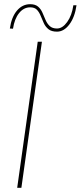

<svg xmlns="http://www.w3.org/2000/svg" viewBox="-20 -896 385 916"><path d="M62 0 160 -697H180L82 0ZM252 -745Q226 -745 211.5 -756.5Q197 -768 189 -785.5Q181 -803 174 -820.5Q167 -838 156 -849.5Q145 -861 124 -861Q93 -861 71 -833.5Q49 -806 42 -759L27 -760Q35 -815 61 -845.5Q87 -876 124 -876Q148 -876 161.5 -864.5Q175 -853 182.5 -835.5Q190 -818 197.5 -800.5Q205 -783 217.5 -771.5Q230 -760 252 -760Q278 -760 300.5 -791Q323 -822 330 -871H345Q337 -814 311 -779.5Q285 -745 252 -745Z"/></svg>

Font: Hanken Grotesk Thin
Style: Italic
Weight: 250
Italic angle: -8°
Designer: Alfredo Marco Pradil
Foundry: Hanken Design Co.
Version: Version 3.013